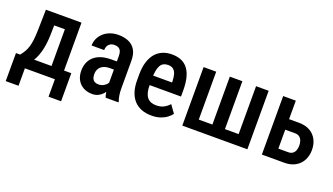

<svg xmlns="http://www.w3.org/2000/svg" viewBox="-63 -1005 2827 1629"><g transform="rotate(20 1350.5 -190.0)"><path d="M137.7 -528.3H251.5L247.6 -342.8Q245.6 -261.7 231.4 -203.4Q217.3 -145 194.3 -105Q171.4 -64.9 142.1 -39.8Q112.8 -14.6 79.6 0H47.4V-94.7L62.5 -95.7Q81.5 -118.7 94.5 -141.4Q107.4 -164.1 115.7 -191.7Q124 -219.2 128.2 -255.9Q132.3 -292.5 133.8 -342.8ZM166.5 -528.3H459V0H345.7V-427.2H166.5ZM24.9 -95.7H524.4V157.7H411.1V0H140.1V157.7H24.4Z M853.5 -107.4V-370.6Q853.5 -397.9 845.9 -414.6Q838.4 -431.2 824 -438.7Q809.6 -446.3 788.1 -446.3Q765.6 -446.3 750.2 -437Q734.9 -427.7 727.1 -411.9Q719.2 -396 719.2 -375.5H605.5Q605.5 -407.2 618.4 -436.5Q631.3 -465.8 655.8 -488.8Q680.2 -511.7 714.8 -524.9Q749.5 -538.1 792 -538.1Q842.8 -538.1 882.3 -521.2Q921.9 -504.4 944.6 -467Q967.3 -429.7 967.3 -369.1V-122.6Q967.3 -85.9 971.9 -57.4Q976.6 -28.8 984.9 -7.8V0H869.1Q861.3 -19 857.4 -48.8Q853.5 -78.6 853.5 -107.4ZM868.7 -321.8 869.1 -248H814.5Q790 -248 770.5 -241.5Q751 -234.9 737.5 -222.9Q724.1 -210.9 717 -193.8Q710 -176.8 710 -156.2Q710 -131.3 717 -115.7Q724.1 -100.1 738 -92.5Q752 -85 772 -85Q799.3 -85 819.6 -96.9Q839.8 -108.9 850.8 -126Q861.8 -143.1 859.4 -157.2L885.3 -109.9Q881.3 -91.3 870.8 -70.8Q860.4 -50.3 843.8 -31.7Q827.1 -13.2 803.7 -1.7Q780.3 9.8 749.5 9.8Q705.1 9.8 670.4 -8.8Q635.7 -27.3 616 -62.3Q596.2 -97.2 596.2 -146Q596.2 -185.5 609.4 -217.8Q622.6 -250 648.4 -273.2Q674.3 -296.4 713.6 -309.1Q752.9 -321.8 805.7 -321.8Z M1285.6 9.8Q1234.4 9.8 1194.3 -5.6Q1154.3 -21 1126.5 -51.5Q1098.6 -82 1084 -126.7Q1069.3 -171.4 1069.3 -230.5V-281.2Q1069.3 -348.1 1084.7 -396.7Q1100.1 -445.3 1127.4 -476.6Q1154.8 -507.8 1192.1 -522.9Q1229.5 -538.1 1273.4 -538.1Q1323.2 -538.1 1359.9 -522Q1396.5 -505.9 1420.2 -473.6Q1443.8 -441.4 1455.3 -394Q1466.8 -346.7 1466.8 -285.2V-228H1124V-314H1354.5V-326.2Q1353.5 -362.3 1345.7 -388.4Q1337.9 -414.6 1320.6 -428.5Q1303.2 -442.4 1272.9 -442.4Q1251 -442.4 1233.9 -434.1Q1216.8 -425.8 1205.8 -407.2Q1194.8 -388.7 1189 -357.7Q1183.1 -326.7 1183.1 -281.2V-230.5Q1183.1 -190.9 1190.2 -163.6Q1197.3 -136.2 1211.4 -118.9Q1225.6 -101.6 1245.8 -93.5Q1266.1 -85.4 1293 -85.4Q1332.5 -85.4 1361.1 -100.3Q1389.6 -115.2 1410.6 -139.2L1460.9 -69.3Q1446.8 -50.3 1422.9 -32Q1398.9 -13.7 1365 -2Q1331.1 9.8 1285.6 9.8Z M1561.5 -528.3H1675.3V-95.7H1798.3V-528.3H1911.6V-95.7H2035.2V-528.3H2148.9V0H1561.5Z M2356.9 -361.3H2482.4Q2541.5 -361.3 2582.3 -338.4Q2623 -315.4 2644.5 -274.7Q2666 -233.9 2666 -181.2Q2666 -142.6 2653.8 -109.4Q2641.6 -76.2 2618.2 -51.8Q2594.7 -27.3 2560.8 -13.7Q2526.9 0 2482.4 0H2279.8V-528.3H2394V-95.2H2482.4Q2508.3 -95.2 2523.7 -107.4Q2539.1 -119.6 2545.7 -138.7Q2552.2 -157.7 2552.2 -179.7Q2552.2 -201.7 2545.7 -221.4Q2539.1 -241.2 2523.7 -253.7Q2508.3 -266.1 2482.4 -266.1H2356.9Z"/></g></svg>

Font: Roboto Condensed Medium
Style: Regular
Weight: 500
Designer: Christian Robertson
Foundry: Google
Version: Version 3.0